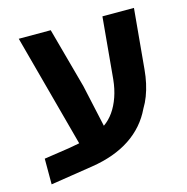

<svg xmlns="http://www.w3.org/2000/svg" viewBox="-100 -726 832 853"><g transform="rotate(-15 316.5 -299.5)"><path d="M34.2 31.2V-86.9L148.9 -104Q161.6 -106.4 174.3 -108.6Q187 -110.8 199.7 -113.3L60.5 -631.3H207.5L283.2 -354L325.7 -160.2Q351.1 -177.7 370.4 -205.1Q389.6 -232.4 402.3 -268.8Q415 -305.2 419.4 -349.1L445.3 -631.3H590.3L564.9 -355.5Q562 -322.8 555.4 -293Q548.8 -263.2 538.8 -237.1Q528.8 -210.9 515.1 -188.5Q478.5 -111.3 406.5 -63.5Q334.5 -15.6 228 1Q177.7 8.8 129.2 16.4Q80.6 23.9 34.2 31.2Z"/></g></svg>

Font: Wonky
Style: Regular
Weight: 400
Designer: Monotype Design Team
Foundry: Monotype Imaging Inc.
Version: Version 3.000